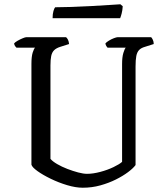

<svg xmlns="http://www.w3.org/2000/svg" viewBox="-20 -878 777 898"><path d="M367 0Q334 0 294 -12Q254 -24 217 -42Q180 -60 155 -78Q130 -96 127 -108V-578Q127 -614 133 -632.5Q139 -651 144 -655H57Q54 -658 50.5 -662.5Q47 -667 46 -675Q51 -681 62.5 -687.5Q74 -694 86 -699Q98 -704 103 -704H289Q294 -700 298 -692Q302 -684 303 -672L262 -659Q243 -653 233 -643Q223 -633 219.5 -616Q216 -599 216 -572V-135Q226 -123 247.5 -110.5Q269 -98 295 -88Q321 -78 345.5 -71.5Q370 -65 387 -65Q415 -65 449 -74Q483 -83 511 -96.5Q539 -110 551 -121V-578Q551 -611 557 -630.5Q563 -650 568 -655H483Q480 -658 477 -663Q474 -668 473 -675Q478 -681 489.5 -688Q501 -695 513 -699.5Q525 -704 530 -704H687Q691 -700 695 -691.5Q699 -683 699 -672L658 -659Q640 -654 630.5 -644Q621 -634 617.5 -616Q614 -598 614 -567V-106Q603 -91 579 -73Q555 -55 522 -38.5Q489 -22 449.5 -11Q410 0 367 0ZM226 -793Q226 -813 230 -826.5Q234 -840 238 -844Q269 -844 313.5 -845.5Q358 -847 404.5 -849.5Q451 -852 488.5 -854.5Q526 -857 543 -858L554 -849Q553 -830 549 -815Q545 -800 542 -793Z"/></svg>

Font: Texturina 12pt Light
Style: Regular
Weight: 300
Designer: Guillermo Torres Carreño
Foundry: Omnibus-Type
Version: Version 1.002